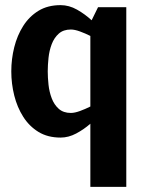

<svg xmlns="http://www.w3.org/2000/svg" viewBox="-20 -528 561 748"><path d="M166 -250Q166 -226 169 -198Q172 -170 181.5 -145Q191 -120 209 -104Q227 -88 256 -88Q271 -88 291.5 -95.5Q312 -103 332 -113V-388Q312 -398 291.5 -405.5Q271 -413 256 -413Q227 -413 209 -397Q191 -381 181.5 -356Q172 -331 169 -302.5Q166 -274 166 -250ZM362 -500H472V200H332V-46Q307 -24 277 -8Q247 8 216 8Q166 8 130 -14Q94 -36 70.5 -73Q47 -110 35.5 -156Q24 -202 24 -250Q24 -298 35.5 -344Q47 -390 70.5 -427Q94 -464 130 -486Q166 -508 216 -508Q249 -508 280 -490.5Q311 -473 337 -449Z"/></svg>

Font: Epunda Sans
Style: Bold
Weight: 700
Designer: Simon Atzbach
Foundry: typofactur
Version: Version 2.204; ttfautohint (v1.8.4.7-5d5b)